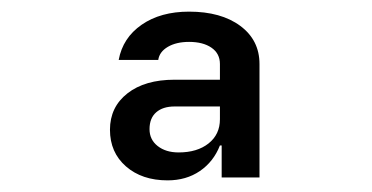

<svg xmlns="http://www.w3.org/2000/svg" viewBox="-20 -760 640 330"><path d="M268 -450Q224 -450 196.5 -474Q169 -498 169 -537Q169 -576 199 -599.5Q229 -623 280 -623H358V-650Q358 -668 343.5 -678Q329 -688 305 -688Q283 -688 268.5 -679.5Q254 -671 252 -657H184Q191 -695 223.5 -717.5Q256 -740 305 -740Q360 -740 393 -715.5Q426 -691 426 -650V-455H361V-510H358Q347 -482 323.5 -466Q300 -450 268 -450ZM287 -498Q319 -498 338.5 -513.5Q358 -529 358 -555V-577H280Q260 -577 248.5 -567Q237 -557 237 -538Q237 -520 251 -509Q265 -498 287 -498Z"/></svg>

Font: Pitagon Sans Mono
Style: Bold
Weight: 700
Monospace: yes
Designer: Travis Tran
Foundry: Pitagon
Version: Version 1.001; ttfautohint (v1.8.4.7-5d5b);gftools[0.9.26]